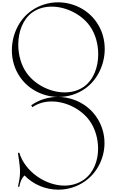

<svg xmlns="http://www.w3.org/2000/svg" viewBox="-20 -825 1002 1650"><path d="M484 8C563 8 643 -15 712 -64C819 -140 880 -272 880 -404C880 -486 857 -568 807 -638C732 -745 606 -805 479 -805C400 -805 320 -782 250 -733C143 -658 82 -526 82 -393C82 -311 105 -229 155 -159C230 -52 356 8 484 8ZM536 -31C412 -31 281 -97 209 -198C162 -264 137 -353 137 -441C137 -552 176 -660 259 -719C307 -753 365 -768 424 -768C549 -768 682 -701 753 -600C800 -534 824 -446 824 -359C824 -248 785 -140 701 -80C653 -46 595 -31 536 -31ZM482 805C560 805 640 782 710 733C817 658 878 532 878 404C878 325 855 245 805 175C730 68 604 8 476 8C397 8 317 31 248 80L259 96C307 62 365 47 424 47C548 47 679 113 751 214C798 280 823 367 823 452C823 556 785 659 701 719C651 754 594 770 534 770C370 770 195 649 146 488H134C134 491 152 600 152 637C152 679 152 701 134 780H146C153 737 167 705 191 683C267 762 373 805 482 805Z"/></svg>

Font: Cantique Normal
Style: Regular
Weight: 400
Designer: Sébastien Hayez
Foundry: Sébastien Hayez & Ariel Martín Pérez
Version: Version 1.000;hotconv 1.0.109;makeotfexe 2.5.65596